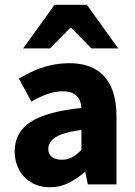

<svg xmlns="http://www.w3.org/2000/svg" viewBox="-20 -773 567 805"><path d="M189.8 12Q144.5 12 111.2 -8Q78 -27.9 59.7 -61.8Q41.5 -95.7 41.5 -137.6Q41.5 -217.8 107.9 -261.4Q174.4 -305 321.4 -320.5Q319.9 -341.6 311.7 -357.2Q303.4 -372.9 286.5 -381.5Q269.5 -390.1 242.6 -390.1Q211.7 -390.1 179.7 -379Q147.7 -368 111.4 -347.4L59.3 -443.4Q90.8 -462.6 125 -477.4Q159.2 -492.2 195.8 -500.1Q232.4 -508 271.4 -508Q334.6 -508 378.5 -483.5Q422.3 -459 445.3 -409.3Q468.4 -359.6 468.4 -283.3V0H348.2L337.9 -50.6H333.9Q302.2 -23.2 267.1 -5.6Q232.1 12 189.8 12ZM239.2 -103.3Q264.2 -103.3 283.2 -114.1Q302.3 -124.9 321.4 -144.3V-228.2Q269 -221.3 238.7 -210Q208.4 -198.6 195.5 -183.2Q182.6 -167.8 182.6 -149Q182.6 -125.8 198.2 -114.5Q213.7 -103.3 239.2 -103.3ZM77 -570 208.8 -753H344.2L475.9 -570H363.5L278.5 -656.3H274.5L189.4 -570Z"/></svg>

Font: Source Sans 3
Style: Regular
Weight: 200
Designer: Paul D. Hunt
Foundry: Adobe
Version: Version 3.046;hotconv 1.0.118;makeotfexe 2.5.65603